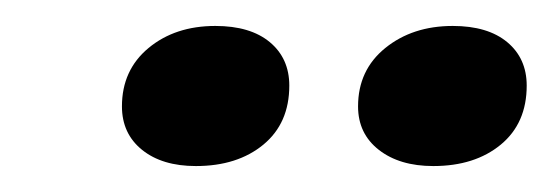

<svg xmlns="http://www.w3.org/2000/svg" viewBox="-20 -669 426 148"><path d="M256 -587Q256 -615 277 -632Q298 -649 329 -649Q356 -649 371 -636.5Q386 -624 386 -603Q386 -574 366 -557.5Q346 -541 314 -541Q288 -541 272 -553.5Q256 -566 256 -587ZM74 -587Q74 -615 94.5 -632Q115 -649 146 -649Q173 -649 188 -636.5Q203 -624 203 -603Q203 -574 183 -557.5Q163 -541 131 -541Q105 -541 89.5 -553.5Q74 -566 74 -587Z"/></svg>

Font: Unna Medium
Style: Italic
Weight: 500
Italic angle: -8.05°
Designer: Jorge de Buen Unna
Foundry: Omnibus-Type
Version: Version 2.008